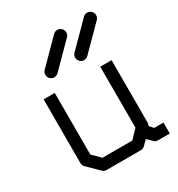

<svg xmlns="http://www.w3.org/2000/svg" viewBox="-162 -826 816 881"><g transform="rotate(-30 246.0 -386.0)"><path d="M279 -569Q279 -582 288 -591L408 -712Q417 -721 429 -721Q442 -721 451 -712Q460 -703 460 -690Q460 -678 451 -669L331 -548Q322 -539 309 -539Q297 -539 288 -548Q279 -557 279 -569ZM121 -569Q121 -582 130 -591L250 -712Q259 -721 271 -721Q284 -721 293 -712Q302 -703 302 -690Q302 -678 293 -669L173 -548Q164 -539 151 -539Q139 -539 130 -548Q121 -557 121 -569ZM373 -84 349 -60Q340 -51 328 -51H146Q134 -51 126 -59L67 -117Q58 -126 58 -138V-476H117V-150L158 -109H316L358 -153V-476H418V-141Q418 -139 414 -129L432 -109H481V-51H420Q405 -51 399 -59Z"/></g></svg>

Font: IBM 3270 Semi-Condensed
Style: Condensed
Weight: 400
Monospace: yes
Version: Version 2.3.1